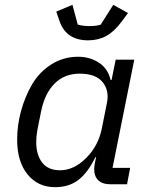

<svg xmlns="http://www.w3.org/2000/svg" viewBox="-20 -763 623 795"><path d="M345 -596Q255 -596 227 -674L213 -715L280 -743L302 -661Q323 -655 352 -655Q379 -655 397 -661L449 -743L510 -709L484 -674Q453 -632 420 -614Q387 -596 345 -596ZM506 0H437Q404 0 387 -16.5Q370 -33 370 -62Q370 -74 373 -89L378 -112H375Q343 -47 304 -17.5Q265 12 208 12Q137 12 94 -41Q51 -94 51 -185Q51 -244 67 -303Q83 -362 112.5 -413Q142 -464 192 -496Q242 -528 303 -528Q352 -528 389.5 -503.5Q427 -479 438 -432H442L459 -516H536L446 -68H519ZM229 -58Q286 -58 337 -109Q388 -160 402 -233L423 -338Q433 -389 404.5 -423.5Q376 -458 310 -458Q247 -458 206 -417Q165 -376 150 -301L135 -226Q130 -198 130 -175Q130 -122 154.5 -90Q179 -58 229 -58Z"/></svg>

Font: Aneliza
Style: Italic
Weight: 400
Italic angle: -11.31°
Designer: Mike Abbink, Paul van der Laan, Pieter van Rosmalen
Foundry: Bold Monday
Version: Version 3.0